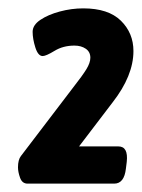

<svg xmlns="http://www.w3.org/2000/svg" viewBox="-20 -789 339 459"><path d="M46 -350Q33 -350 28 -364Q23 -378 23 -389Q23 -407 30 -416L155 -580Q177 -608 186.5 -623.5Q196 -639 196 -651Q196 -665 185 -672.5Q174 -680 158 -680Q131 -680 110.5 -667.5Q90 -655 82 -655Q71 -655 64.5 -675.5Q58 -696 58 -713Q58 -729 76.5 -741.5Q95 -754 123 -761.5Q151 -769 179 -769Q239 -769 269 -739.5Q299 -710 299 -667Q299 -608 249 -544L169 -439H263Q287 -439 283 -402L281 -386Q277 -350 253 -350Z"/></svg>

Font: Asap Semi Condensed Semi Condensed Black
Style: Italic
Weight: 900
Width: 4
Italic angle: -6°
Designer: Pablo Cosgaya
Foundry: Omnibus-Type
Version: Version 3.001; ttfautohint (v1.8.4.7-5d5b)